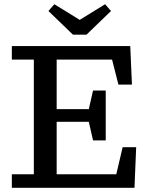

<svg xmlns="http://www.w3.org/2000/svg" viewBox="-20 -888 712 908"><path d="M237 -868 357 -794 477 -868 505 -836 389 -724H325L209 -836ZM36 -606V-670H596L604 -488H540L510 -606H248V-372H400L420 -460H480V-224H420L400 -312H248V-64H530L560 -192H624L616 0H36V-64H140V-606Z"/></svg>

Font: Source Serif 4 Caption
Style: Regular
Weight: 400
Designer: Frank Grießhammer
Foundry: Adobe Systems Incorporated
Version: Version 4.004;hotconv 1.0.117;makeotfexe 2.5.65602